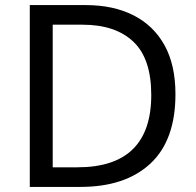

<svg xmlns="http://www.w3.org/2000/svg" viewBox="-20 -734 770 754"><path d="M669 -364Q669 -183 570.5 -91.5Q472 0 296 0H97V-714H317Q425 -714 504 -674Q583 -634 626 -556.5Q669 -479 669 -364ZM574 -361Q574 -504 503.5 -570.5Q433 -637 304 -637H187V-77H284Q574 -77 574 -361Z"/></svg>

Font: Noto Sans Tai Le
Style: Regular
Weight: 400
Designer: Monotype Design Team
Foundry: Monotype Imaging Inc.
Version: Version 2.002; ttfautohint (v1.8.4.7-5d5b)